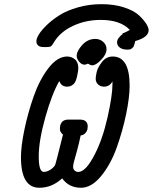

<svg xmlns="http://www.w3.org/2000/svg" viewBox="-20 -889 730 917"><path d="M80.1 -138.2Q80.1 -189.9 96.4 -269Q112.8 -348.1 140.4 -427.5Q168 -506.8 210.9 -563Q253.9 -619.1 300.8 -619.1Q320.8 -619.1 337.4 -606Q354 -592.8 354 -563Q354 -551.8 348.4 -525.9Q342.8 -500 334 -490.2Q320.8 -475.1 300.8 -475.1Q272.9 -475.1 263.2 -502Q228 -440.9 196.5 -328.9Q165 -216.8 165 -142.1Q165 -67.9 189 -67.9Q208 -68.8 224.1 -80.8Q240.2 -92.8 244.1 -103Q246.1 -106.9 280.8 -246.1Q265.6 -259.3 266.1 -272.9Q266.1 -317.9 307.1 -317.9H360.8Q398.9 -317.9 398.9 -285.2Q398.9 -278.3 397.5 -270.8Q396 -263.2 387.9 -253.7Q379.9 -244.1 366.2 -242.2H365.2Q357.4 -204.1 347.7 -168.9Q337.9 -133.8 333.5 -117.4Q329.1 -101.1 329.1 -91.8Q329.1 -82 335.9 -75Q342.8 -67.9 354 -67.9Q390.1 -67.9 433.1 -152.8Q470.2 -224.6 493.7 -328.9Q517.1 -433.1 517.1 -485.8V-500Q502.9 -475.1 477.1 -475.1Q460 -475.1 448.5 -485.6Q437 -496.1 437 -513.2Q437 -522 441.4 -543.5Q445.8 -564.9 466.3 -592Q486.8 -619.1 518.1 -619.1Q599.1 -619.1 599.1 -480Q599.1 -424.8 582.5 -344.5Q565.9 -264.2 537.4 -184.1Q508.8 -104 462.9 -48.1Q417 7.8 367.2 7.8Q309.1 7.8 276.9 -37.1Q228 7.8 168 7.8Q80.1 7.8 80.1 -138.2ZM153.8 -692.9Q153.8 -705.1 166 -725.1Q178.2 -745.1 204.1 -770Q230 -794.9 264.9 -816.9Q299.8 -838.9 352.8 -854Q405.8 -869.1 464.8 -869.1Q525.9 -869.1 573 -853.5Q620.1 -837.9 643.6 -815.9Q667 -793.9 678.5 -775.4Q689.9 -756.8 689.9 -745.1Q689.9 -710.9 626 -692.9Q626 -691.9 624 -685.1Q622.1 -678.2 621.6 -676.5Q621.1 -674.8 619.1 -669.4Q617.2 -664.1 614.5 -662.1Q611.8 -660.2 608.4 -657Q605 -653.8 600.1 -652.8Q595.2 -651.9 588.9 -651.9Q564.9 -651.9 552 -661.9Q539.1 -671.9 539.1 -687Q539.1 -707 567.9 -728L562 -730L569.8 -731L585 -737.8L600.1 -746.1Q555.2 -793.9 460.9 -793.9Q390.1 -793.9 329.6 -765.9Q269 -737.8 238.8 -689Q230 -672.9 223.9 -668.5Q217.8 -664.1 202.1 -664.1H189Q153.8 -664.1 153.8 -692.9ZM346.2 -622.1Q346.2 -645 372.6 -674.1Q398.9 -703.1 435.1 -703.1Q457 -703.1 472.9 -689Q488.8 -674.8 488.8 -653.8Q488.8 -629.9 463.4 -603.5Q438 -577.1 420.9 -577.1Q412.1 -577.1 399.9 -585Q390.1 -580.1 383.8 -580.1Q369.6 -580.1 357.9 -594.5Q346.2 -608.9 346.2 -622.1Z"/></svg>

Font: CMU Typewriter Text
Style: BoldItalic
Weight: 700
Italic angle: -14.04°
Version: Version 0.7.0